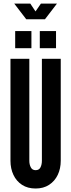

<svg xmlns="http://www.w3.org/2000/svg" viewBox="-20 -1072 408 1100"><path d="M184 8Q138.5 8 106.2 -13Q74 -34 57 -70Q40 -106 40 -151V-735H148V-151Q148 -129.5 156.5 -113.2Q165 -97 184 -97Q204 -97 212 -113.2Q220 -129.5 220 -151V-735H328V-151Q328 -106 310.8 -70Q293.5 -34 261.2 -13Q229 8 184 8ZM208 -796V-894H301V-796ZM67 -796V-894H160V-796ZM130.5 -961.5 61.5 -1051.5H153.5L183.5 -1006.5L214.5 -1051.5H306.5L237.5 -961.5Z"/></svg>

Font: League Gothic
Style: Regular
Weight: 400
Designer: The League of Moveable Type
Version: Version 2.001